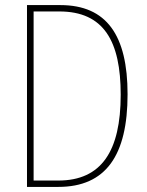

<svg xmlns="http://www.w3.org/2000/svg" viewBox="-20 -734 578 754"><path d="M481 -364C481 -595 399 -714 217 -714H86V0H209C396 0 481 -124 481 -364ZM454 -362C454 -140 378 -25 209 -25H112V-689H213C388 -689 454 -572 454 -362Z"/></svg>

Font: Noto Sans Gujarati Condensed Thin
Style: Regular
Weight: 100
Width: 3
Designer: Jelle Bosma - Monotype Design Team, Universal Thirst
Foundry: Monotype Imaging Inc.
Version: Version 2.106